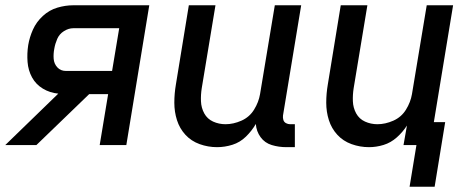

<svg xmlns="http://www.w3.org/2000/svg" viewBox="-34 -550 1782 728"><path d="M-14 0H104L304 -193H376L344 0H445L532 -530H244Q214 -530 183.5 -521Q153 -512 128.5 -489.5Q104 -467 91 -438Q78 -409 73 -379Q68 -347 70.5 -315Q73 -283 87.5 -256.5Q102 -230 128.5 -214Q155 -198 187 -195ZM216 -281Q196 -281 183.5 -294.5Q171 -308 169.5 -327Q168 -346 172 -366Q175 -384 183 -402.5Q191 -421 208.5 -432Q226 -443 244 -443H418L391 -281Z M789 8Q818 8 847 -1Q876 -10 898.5 -32Q921 -54 936 -80Q938 -52 954 -30Q970 -8 996.5 0Q1023 8 1052 8H1084V-79H1066Q1058 -79 1050.5 -83Q1043 -87 1040.5 -95Q1038 -103 1039 -112L1108 -530H1008L952 -193Q947 -163 929.5 -134.5Q912 -106 881.5 -92.5Q851 -79 821 -79Q796 -79 774 -89Q752 -99 740.5 -120Q729 -141 728 -166Q727 -191 731 -216L783 -530H682L633 -230Q627 -195 627 -160.5Q627 -126 637 -94.5Q647 -63 669 -39Q691 -15 723 -3.5Q755 8 789 8Z M1519 158H1614L1654 -87H1611L1684 -530H1584L1528 -193Q1523 -163 1505.5 -134.5Q1488 -106 1457.5 -92.5Q1427 -79 1397 -79Q1372 -79 1350 -89Q1328 -99 1316.5 -120Q1305 -141 1304 -166Q1303 -191 1307 -216L1359 -530H1258L1209 -230Q1203 -195 1203 -160.5Q1203 -126 1213 -94.5Q1223 -63 1245 -39Q1267 -15 1299 -3.5Q1331 8 1365 8Q1393 8 1420.5 -0.5Q1448 -9 1470.5 -29Q1493 -49 1509 -74L1496 0H1545Z"/></svg>

Font: Iosevka Sparkle Medium
Style: Italic
Weight: 500
Italic angle: -9°
Designer: Belleve Invis
Foundry: Belleve Invis
Version: Version 4.5.0; ttfautohint (v1.8.3)